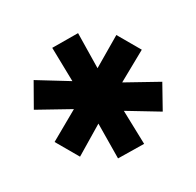

<svg xmlns="http://www.w3.org/2000/svg" viewBox="-97 -851 628 614"><g transform="rotate(30 217.0 -544.5)"><path d="M312 -544 421 -485 372 -403 262 -468 264 -347H170L171 -469L61 -403L13 -485L122 -544L13 -604L61 -686L171 -620L170 -742H264L262 -620L372 -686L421 -604Z"/></g></svg>

Font: APTA Sans Regular
Style: Bold Italic
Weight: 700
Version: Version 7.200